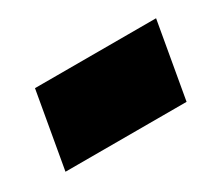

<svg xmlns="http://www.w3.org/2000/svg" viewBox="-44 -381 326 287"><g transform="rotate(-30 119.0 -237.5)"><path d="M6 -172H215L238 -303H29Z"/></g></svg>

Font: Jost*
Style: Bold Italic
Weight: 700
Italic angle: -10°
Version: Version 3.7